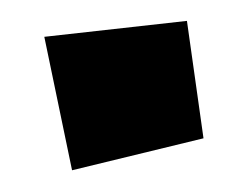

<svg xmlns="http://www.w3.org/2000/svg" viewBox="-20 -137 237 182"><path d="M48.3 24.4 22 -102.1 157.2 -117.2 172.9 -5.9Z"/></svg>

Font: Some Time Later
Style: Regular
Weight: 400
Version: Version 003.300